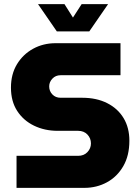

<svg xmlns="http://www.w3.org/2000/svg" viewBox="-20 -909 666 929"><path d="M60 0V-155H358Q386 -155 403 -173Q420 -191 420 -215Q420 -240 403 -258Q386 -276 358 -276H259Q196 -276 144.5 -301Q93 -326 63 -372.5Q33 -419 33 -485Q33 -550 62 -598Q91 -646 140 -673Q189 -700 249 -700H563V-545H273Q249 -545 233.5 -528.5Q218 -512 218 -491Q218 -468 233.5 -452Q249 -436 273 -436H378Q447 -436 498.5 -410Q550 -384 578 -337.5Q606 -291 606 -228Q606 -156 576.5 -105Q547 -54 497.5 -27Q448 0 388 0ZM255 -757 164 -889H292L333 -824L375 -889H503L412 -757Z"/></svg>

Font: MuseoModerno ExtraBold
Style: Regular
Weight: 800
Designer: Pablo Cosgaya, Héctor Gatti, Marcela Romero, and the Authors of The MuseoModerno Project.
Foundry: Omnibus-Type Team
Version: Version 1.001